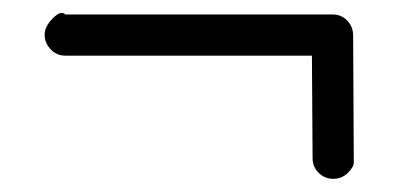

<svg xmlns="http://www.w3.org/2000/svg" viewBox="-20 -409 614 296"><path d="M81.1 -386.7H492.7Q505.9 -386.7 514.9 -377.7Q523.9 -368.7 524.4 -355.5L525.4 -165.5Q525.4 -165 525.4 -158.2Q525.4 -151.4 516.1 -142.3Q506.8 -133.3 493.7 -133.3Q480.5 -133.3 471.2 -142.6Q461.9 -151.9 461.9 -165L460.9 -323.2H81.1H80.6Q67.4 -323.2 58.1 -333Q48.8 -342.8 48.8 -355.5Q48.8 -368.2 61.5 -380.9Q74.2 -393.6 80.6 -386.7Z"/></svg>

Font: Chilanka
Style: Regular
Weight: 400
Designer: Santhosh Thottingal <santhosh.thottingal@gmail.com>
Foundry: Swathanthra Malayalam Computing(SMC)
Version: Version 1.3; 20181103